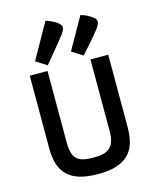

<svg xmlns="http://www.w3.org/2000/svg" viewBox="-145 -1102 976 1213"><g transform="rotate(-15 343.0 -495.5)"><path d="M86.4 -696.8H202.6V-231Q202.6 -189.5 210 -162.6Q217.3 -135.7 234.1 -120.4Q251 -105 277.8 -98.9Q304.7 -92.8 343.8 -92.8Q378.9 -92.8 405 -98.9Q431.2 -105 448.7 -120.4Q466.3 -135.7 474.9 -162.6Q483.4 -189.5 483.4 -231V-696.8H599.6V-224.1Q599.6 -163.1 585.7 -118.2Q571.8 -73.2 541 -43.7Q510.3 -14.2 461.7 0.5Q413.1 15.1 343.8 15.1Q274.4 15.1 225.6 0.7Q176.8 -13.7 145.8 -43Q114.7 -72.3 100.6 -116.9Q86.4 -161.6 86.4 -222.2ZM142.1 -775.9 271.5 -1005.9Q279.8 -1004.4 289.6 -1001Q297.9 -998 309.6 -992.4Q321.3 -986.8 335.4 -978Q351.1 -968.3 359.1 -958.7Q367.2 -949.2 367.2 -938Q367.2 -927.2 359.6 -913.8Q352.1 -900.4 336.4 -881.8Q331.5 -875.5 324 -865.7Q316.4 -856 306.9 -844.2Q297.4 -832.5 286.6 -819.6Q275.9 -806.6 265.6 -793.9Q241.2 -764.2 213.4 -731ZM377.4 -776.9 494.1 -983.9Q502.4 -982.4 512.2 -979Q520.5 -976.1 532.2 -970.5Q543.9 -964.8 558.1 -956.1Q573.7 -946.3 581.8 -937Q589.8 -927.7 589.8 -916.5Q589.8 -906.2 582.5 -892.6Q575.2 -878.9 559.1 -859.9Q554.2 -853.5 546.9 -844.7Q539.6 -835.9 531 -825.7Q522.5 -815.4 512.9 -804.4Q503.4 -793.5 494.1 -783.2Q472.7 -758.8 448.2 -731.9Z"/></g></svg>

Font: Doppio One
Style: Regular
Weight: 400
Designer: Szymon Celej
Foundry: Szymon Celej
Version: Version 1.002